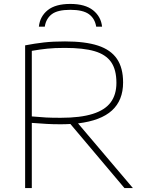

<svg xmlns="http://www.w3.org/2000/svg" viewBox="-20 -958 745 978"><path d="M614 0 338.5 -326.5Q314.5 -325 288 -325Q249.5 -325 218.8 -326.8Q188 -328.5 142 -332V0H108V-727Q157 -736.5 203.8 -741.8Q250.5 -747 311 -747Q414 -747 479 -725.8Q544 -704.5 575.5 -658.5Q607 -612.5 607 -538Q607 -447 550.2 -395.2Q493.5 -343.5 377.5 -329.5L657 0ZM289 -358Q389.5 -358 452.2 -377.8Q515 -397.5 544 -436.8Q573 -476 573 -536Q573 -603 546 -641.8Q519 -680.5 462 -697.2Q405 -714 310 -714Q258 -714 221.5 -710.2Q185 -706.5 142 -699V-365Q186 -361 214.5 -359.5Q243 -358 289 -358ZM338 -938Q413.5 -938 454 -905.8Q494.5 -873.5 500 -822H470Q463.5 -863.5 433 -885.8Q402.5 -908 338 -908Q273.5 -908 244 -885.8Q214.5 -863.5 208 -822H178Q183.5 -874.5 223 -906.2Q262.5 -938 338 -938Z"/></svg>

Font: Encode Sans Expanded Thin
Style: Regular
Weight: 250
Width: 7
Designer: Multiple Designers
Foundry: Impallari Type
Version: Version 2.000